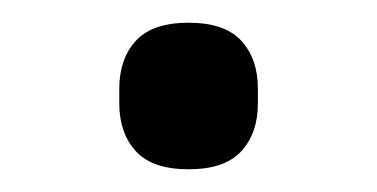

<svg xmlns="http://www.w3.org/2000/svg" viewBox="-20 -548 332 169"><path d="M146 -399Q114 -399 99.5 -415Q85 -431 85 -457V-470Q85 -496 99.5 -512Q114 -528 146 -528Q178 -528 192.5 -512Q207 -496 207 -470V-457Q207 -431 192.5 -415Q178 -399 146 -399Z"/></svg>

Font: IBM Plex Sans
Style: Regular
Weight: 400
Designer: Mike Abbink, Paul van der Laan, Pieter van Rosmalen
Foundry: Bold Monday
Version: Version 3.005